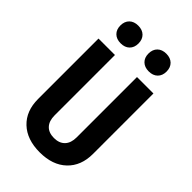

<svg xmlns="http://www.w3.org/2000/svg" viewBox="-282 -1055 1164 1164"><g transform="rotate(45 300.0 -473.0)"><path d="M300 10Q190.4 10 127.4 -49.5Q64.5 -108.9 64.5 -211.9V-730H205.5V-212.7Q205.5 -164.6 229.9 -138.6Q254.3 -112.5 300 -112.5Q344.7 -112.5 369.6 -138.6Q394.5 -164.6 394.5 -212.7V-730H535.5V-211.9Q535.5 -109.6 472.6 -49.8Q409.8 10 300 10ZM420.3 -804.3Q384.5 -804.3 363.7 -824.7Q342.8 -845.1 342.8 -880Q342.8 -915.1 363.7 -935.6Q384.5 -956 420.3 -956Q456.1 -956 477 -935.6Q497.9 -915.1 497.9 -880Q497.9 -845.1 477 -824.7Q456.1 -804.3 420.3 -804.3ZM179.7 -804.3Q143.9 -804.3 123 -824.7Q102.1 -845.1 102.1 -880Q102.1 -915.1 123 -935.6Q143.9 -956 179.7 -956Q215.5 -956 236.3 -935.6Q257.2 -915.1 257.2 -880Q257.2 -845.1 236.3 -824.7Q215.5 -804.3 179.7 -804.3Z"/></g></svg>

Font: JetBrains Mono
Style: Regular
Weight: 400
Monospace: yes
Designer: Philipp Nurullin, Konstantin Bulenkov
Foundry: JetBrains
Version: Version 2.305